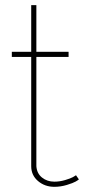

<svg xmlns="http://www.w3.org/2000/svg" viewBox="-20 -720 335 745"><path d="M286.1 -23.9Q283.7 -21.5 273.7 -15.6Q263.7 -9.8 239.5 -2.4Q215.3 4.9 190.9 4.9Q153.8 4.9 127.4 -17.6Q101.1 -40 101.1 -75.2V-499H25.9V-519H101.1V-700.2H121.1V-519H246.1V-499H121.1V-75.2Q123 -46.9 143.1 -31Q163.1 -15.1 190.9 -15.1Q211.4 -15.1 232.2 -21.2Q252.9 -27.3 262.9 -32.7Q272.9 -38.1 274.9 -40Z"/></svg>

Font: Rawline Thin
Style: Regular
Weight: 250
Designer: Matt McInerney, Pablo Impallari, Rodrigo Fuenzalida
Foundry: Matt McInerney, Pablo Impallari, Rodrigo Fuenzalida
Version: Version 4.020;PS 004.020;hotconv 1.0.88;makeotf.lib2.5.64775